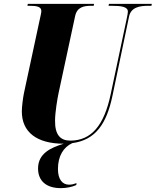

<svg xmlns="http://www.w3.org/2000/svg" viewBox="-20 -734 806 994"><path d="M310 10C244 30 177 60 177 138C177 204 221 240 295 240C324 240 353 234 375 224L376 214C362 219 353 222 337 222C304 222 280 196 280 141C280 73 309 28 354 7C476 -9 532 -95 562 -237L648 -648C658 -697 704 -704 748 -704H764L766 -714H544L542 -704H557C605 -704 642 -700 642 -674C642 -669 640 -655 637 -642L553 -246C519 -85 453 -6 344 -6C294 -6 264 -34 265 -110C265 -151 277 -223 283 -251L369 -651C379 -697 413 -704 452 -704H465L467 -714H124L122 -704H132C169 -704 194 -700 194 -677C194 -667 190 -653 185 -629L104 -252C99 -228 93 -181 93 -157C93 -51 169 10 310 10Z"/></svg>

Font: Noto Serif Display Condensed Black
Style: Italic
Weight: 900
Width: 3
Italic angle: -12°
Designer: Monotype Design Team
Foundry: Monotype Imaging Inc.
Version: Version 2.009